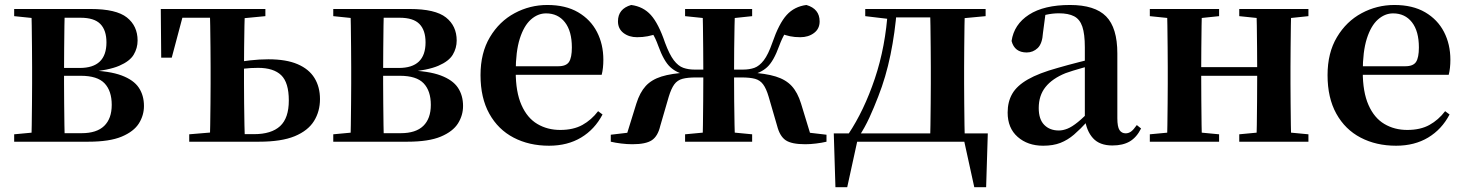

<svg xmlns="http://www.w3.org/2000/svg" viewBox="-20 -572 5911 775"><path d="M37.2 0V-29.9L147 -40.2L173.9 -34.4H309.4Q370.3 -34.4 400.6 -63.8Q431 -93.3 431 -148.7Q431 -205.2 402 -235.7Q373 -266.1 306.1 -266.1H173.9V-297.7H301.9Q409.7 -297.7 409.7 -401Q409.7 -449.9 385.1 -475.1Q360.5 -500.4 304.9 -500.4H173.9L147 -495.5L37.2 -506.8V-535.7H346.1Q449 -535.7 492.2 -501.5Q535.4 -467.3 535.4 -408.4Q535.4 -377.9 519.7 -351.4Q504 -324.9 461.3 -306.5Q418.6 -288.2 336.8 -281L338.3 -288Q421.9 -285.7 470.7 -267.5Q519.6 -249.2 540.3 -218.1Q561.1 -186.9 561.1 -144.2Q561.1 -106.6 540.7 -73.9Q520.2 -41.2 471.3 -20.6Q422.3 0 336.3 0ZM105.9 0Q107.6 -25.5 108.1 -67.4Q108.6 -109.4 109.1 -154.7Q109.6 -200 109.6 -234.8V-301.2Q109.6 -335.7 109.1 -381Q108.6 -426.4 108.1 -468.7Q107.6 -511 105.9 -535.7H241.5Q240.5 -511 240 -468.2Q239.5 -425.4 239 -376.5Q238.5 -327.7 238.5 -284.5V-234.8Q238.5 -200 239 -154.7Q239.5 -109.4 240 -67.4Q240.5 -25.5 241.5 0Z M897.6 0V-30.5H1005.5Q1075.3 -30.5 1110.6 -62.9Q1145.8 -95.4 1145.8 -166.5Q1145.8 -238.7 1115.1 -268.4Q1084.3 -298.1 1021.9 -298.1Q991.5 -298.1 965.2 -294.9Q938.8 -291.8 912.8 -285.8V-316.8Q950.6 -324 988.9 -328.3Q1027.3 -332.7 1063.2 -332.7Q1135.4 -332.7 1181.3 -312.9Q1227.2 -293.2 1249.4 -257.1Q1271.6 -221 1271.6 -172.1Q1271.6 -122.3 1247.4 -83.4Q1223.2 -44.5 1169.6 -22.2Q1115.9 0 1025.4 0ZM826.9 0Q827.9 -25.5 828.5 -67.4Q829.1 -109.4 829.6 -154.7Q830.1 -200 830.1 -234.8V-301.2Q830.1 -335.7 829.6 -381Q829.1 -426.4 828.5 -468.7Q827.9 -511 826.9 -535.7H968.6Q967.6 -511 966.7 -468.7Q965.9 -426.4 965.4 -381Q964.9 -335.7 964.9 -301.2V-234.8Q964.9 -200 965.4 -154.7Q965.9 -109.4 966.7 -67.4Q967.6 -25.5 968.6 0ZM630.7 -339.1 629 -535.7H899.1V-500.4H660.5L725.1 -534.2L673.2 -339.1ZM743.8 0V-29.9L866.5 -40.2H897.6V0ZM899.1 -495.5V-535.7H1051.2V-506.8L933.5 -495.5Z M1325.2 0V-29.9L1435 -40.2L1461.9 -34.4H1597.4Q1658.3 -34.4 1688.6 -63.8Q1719 -93.3 1719 -148.7Q1719 -205.2 1690 -235.7Q1661 -266.1 1594.1 -266.1H1461.9V-297.7H1589.9Q1697.7 -297.7 1697.7 -401Q1697.7 -449.9 1673.1 -475.1Q1648.5 -500.4 1592.9 -500.4H1461.9L1435 -495.5L1325.2 -506.8V-535.7H1634.1Q1737 -535.7 1780.2 -501.5Q1823.4 -467.3 1823.4 -408.4Q1823.4 -377.9 1807.7 -351.4Q1792 -324.9 1749.3 -306.5Q1706.6 -288.2 1624.8 -281L1626.3 -288Q1709.9 -285.7 1758.7 -267.5Q1807.6 -249.2 1828.3 -218.1Q1849.1 -186.9 1849.1 -144.2Q1849.1 -106.6 1828.7 -73.9Q1808.2 -41.2 1759.3 -20.6Q1710.3 0 1624.3 0ZM1393.9 0Q1395.6 -25.5 1396.1 -67.4Q1396.6 -109.4 1397.1 -154.7Q1397.6 -200 1397.6 -234.8V-301.2Q1397.6 -335.7 1397.1 -381Q1396.6 -426.4 1396.1 -468.7Q1395.6 -511 1393.9 -535.7H1529.5Q1528.5 -511 1528 -468.2Q1527.5 -425.4 1527 -376.5Q1526.5 -327.7 1526.5 -284.5V-234.8Q1526.5 -200 1527 -154.7Q1527.5 -109.4 1528 -67.4Q1528.5 -25.5 1529.5 0Z M2196.2 16.2Q2115.8 16.2 2053.2 -16.5Q1990.6 -49.1 1955.1 -113Q1919.6 -176.9 1919.6 -268.8Q1919.6 -358.8 1957.6 -422.2Q1995.5 -485.7 2057.2 -518.8Q2118.9 -551.9 2189.4 -551.9Q2263.1 -551.9 2313.5 -522.5Q2363.8 -493.1 2389.6 -443.2Q2415.4 -393.3 2415.4 -330.9Q2415.4 -296.1 2408.7 -270.2H1978.1V-304.6H2233.4Q2265.5 -304.6 2276.9 -322.2Q2288.3 -339.8 2288.3 -380.4Q2288.3 -446.3 2260.2 -482.2Q2232.1 -518 2184.1 -518Q2150.7 -518 2122.6 -492.9Q2094.6 -467.8 2078.1 -416Q2061.7 -364.1 2061.7 -282.7Q2061.7 -200.5 2084.9 -148.2Q2108 -95.8 2148.8 -71.7Q2189.5 -47.5 2241.4 -47.5Q2294.4 -47.5 2330.9 -67.7Q2367.3 -87.9 2394.2 -123.2L2412.1 -109.9Q2380.6 -49.8 2325.7 -16.8Q2270.7 16.2 2196.2 16.2Z M2445.4 0V-28.2L2597 -46L2504.5 -11.8L2548.6 -153.9Q2562.7 -198.8 2586.3 -224.7Q2609.9 -250.5 2650.1 -263.1Q2690.4 -275.7 2754.9 -279.4L2752.4 -269.4Q2712.2 -276.7 2685.8 -300.9Q2659.4 -325.1 2637.1 -386.8Q2625.7 -418.5 2613.6 -437.1Q2601.5 -455.6 2580.3 -479.7L2633.6 -436.9Q2613.9 -429.3 2594 -425.6Q2574.2 -421.8 2551.4 -421.8Q2518.9 -421.8 2496.6 -438.9Q2474.4 -456 2474.4 -485.9Q2474.4 -536.4 2527.7 -551.9Q2576.2 -545.7 2607.2 -511.4Q2638.1 -477.1 2664.5 -399.3Q2682.1 -352 2699.9 -328.7Q2717.7 -305.4 2738.3 -298.2Q2758.9 -291.1 2783 -291.1H2881V-259.4H2789.1Q2755.7 -259.4 2734.9 -253.9Q2714.2 -248.4 2701.8 -231.5Q2689.4 -214.7 2679.3 -181.4L2645.2 -64.1Q2635.4 -22.2 2611.1 -6Q2586.8 10.2 2532.7 10.2Q2510.7 10.2 2487.5 7.3Q2464.4 4.5 2445.4 0ZM3316.1 0Q3297.2 4.5 3274 7.3Q3250.8 10.2 3230.3 10.2Q3175.1 10.2 3151.3 -6Q3127.5 -22.2 3116.8 -64.1L3082.7 -181.4Q3072.9 -214.7 3060.3 -231.5Q3047.8 -248.4 3027.5 -253.9Q3007.3 -259.4 2973.1 -259.4H2881V-291.1H2979.2Q3005 -291.1 3025.1 -298.2Q3045.2 -305.4 3063.1 -328.7Q3080.9 -352 3097.4 -399.3Q3124.2 -477.1 3155.3 -511.4Q3186.5 -545.7 3235 -551.9Q3288.4 -536.4 3288.4 -485.6Q3288.4 -455.7 3265.7 -438.8Q3243.1 -421.8 3210.5 -421.8Q3187.1 -421.8 3169.2 -425.6Q3151.2 -429.3 3131.9 -436.9L3181.7 -479.7Q3160.5 -455.6 3148.7 -437.1Q3137 -418.5 3125.2 -386.8Q3102.9 -325.1 3076.6 -300.9Q3050.3 -276.7 3009.6 -269.4L3006.3 -279.4Q3070.9 -275.7 3111.5 -263.1Q3152.1 -250.5 3175.8 -224.7Q3199.6 -198.8 3213.4 -153.9L3256.8 -11.8L3164.5 -46L3316.1 -28.2ZM2815.2 0Q2816.9 -25.5 2817.4 -68.8Q2817.9 -112.1 2818.4 -163.8Q2818.9 -215.5 2818.9 -265.4V-283.9Q2818.9 -327.5 2818.4 -376.1Q2817.9 -424.6 2817.4 -467.8Q2816.9 -511 2815.2 -535.7H2946.8Q2945.8 -511 2944.9 -467.8Q2944 -424.6 2943.5 -376.1Q2943 -327.5 2943 -283.9V-265.4Q2943 -215.5 2943.5 -163.8Q2944 -112.1 2944.9 -68.8Q2945.8 -25.5 2946.8 0ZM2745.3 0V-29.9L2854.5 -40.2H2909.5L3016 -29.9V0ZM2745.3 -506.8V-535.7H3016V-506.8L2909.5 -495.5H2854.5Z M3891.1 0H3423.3L3443.5 -16.4L3399.8 183.5H3352.2L3345.5 -33.6H3967.2L3960.5 183.5H3912.6L3868.5 -17.9ZM3733.4 0Q3735.2 -25.5 3735.7 -67.4Q3736.2 -109.4 3736.7 -154.7Q3737.2 -200 3737.2 -234.8V-301.2Q3737.2 -335.7 3736.7 -381Q3736.2 -426.4 3735.7 -468.7Q3735.2 -511 3733.4 -535.7H3874.6Q3873.6 -511 3873.1 -468.7Q3872.6 -426.4 3872.1 -381Q3871.6 -335.7 3871.6 -301.2V-234.8Q3871.6 -200 3872.1 -154.7Q3872.6 -109.4 3873.1 -67.4Q3873.6 -25.5 3874.6 0ZM3472.5 -506.8V-535.7H3574.5V-495.5H3567.4ZM3808 -495.5V-535.7H3958.4V-506.8L3838 -495.5ZM3404.9 -31.5Q3467.7 -125.6 3511.2 -254.7Q3554.7 -383.7 3564.1 -535.7H3600.1Q3592.9 -440.9 3574.4 -350.8Q3555.9 -260.8 3524.9 -182.2Q3508 -138.1 3489.2 -97.1Q3470.3 -56.1 3447.3 -21.6V-8.9ZM3574.5 -501.8V-535.7H3809.3V-501.8Z M4190.6 16.2Q4128.2 16.2 4087.8 -19.4Q4047.3 -54.9 4047.3 -117.6Q4047.3 -161.2 4066 -193.6Q4084.7 -226.1 4129.1 -251.5Q4173.6 -277 4249.4 -297.9Q4288.8 -309.4 4338.4 -322Q4388 -334.6 4428 -344.4V-318.9Q4388 -308.9 4348 -297.6Q4307.9 -286.4 4281.1 -276.7Q4227.3 -254.9 4200.1 -220.6Q4172.8 -186.4 4172.8 -135.9Q4172.8 -90.4 4195.1 -67.9Q4217.3 -45.3 4254 -45.3Q4270.3 -45.3 4288.7 -52.6Q4307.1 -59.9 4331.4 -79.7Q4355.8 -99.4 4389.3 -135.5L4404.8 -82.4H4369.7Q4340.6 -50.6 4315.2 -28.7Q4289.7 -6.8 4260.4 4.7Q4231 16.2 4190.6 16.2ZM4470.1 15.2Q4418.6 15.2 4391.9 -14.2Q4365.2 -43.6 4358.9 -94V-96.5V-381.4Q4358.9 -434.7 4348.8 -464.5Q4338.7 -494.3 4315.6 -506.3Q4292.5 -518.3 4254 -518.3Q4228.4 -518.3 4201.3 -512.2Q4174.2 -506.1 4137.8 -491.2L4200.1 -516.3L4189.9 -439.2Q4187.3 -395.9 4168.6 -378Q4149.8 -360.2 4124.3 -360.2Q4075.1 -360.2 4063.2 -406.5Q4072.9 -473.5 4133.4 -512.7Q4193.9 -551.9 4299.1 -551.9Q4399.4 -551.9 4444.7 -505.9Q4490.1 -459.8 4490.1 -356.2V-94.8Q4490.1 -60.3 4498.8 -47Q4507.6 -33.8 4523.7 -33.8Q4535.3 -33.8 4545.3 -40.9Q4555.3 -48.1 4568.7 -67.2L4585.9 -53.4Q4568 -17.5 4540.2 -1.1Q4512.4 15.2 4470.1 15.2Z M4689.9 0Q4691.6 -25.5 4692.1 -67.5Q4692.6 -109.6 4693.1 -154.8Q4693.6 -200 4693.6 -234.8V-301.2Q4693.6 -335.7 4693.1 -381.1Q4692.6 -426.5 4692.1 -468.7Q4691.6 -511 4689.9 -535.7H4831.6Q4830.6 -510.7 4830.1 -467.8Q4829.6 -425 4829.1 -378Q4828.6 -331 4828.6 -291.8V-270.6Q4828.6 -217.9 4829.1 -165Q4829.6 -112.1 4830.1 -68.6Q4830.6 -25.1 4831.6 0ZM5050.6 0Q5052.6 -25.1 5053.1 -68.6Q5053.6 -112.1 5054.1 -165Q5054.6 -217.9 5054.6 -270.6V-291.8Q5054.6 -330.7 5054.1 -378Q5053.6 -425.4 5053.1 -468.1Q5052.6 -510.7 5050.6 -535.7H5192Q5191 -510.7 5190.5 -468.5Q5190 -426.3 5189.5 -381Q5189 -335.6 5189 -301.2V-234.8Q5189 -200 5189.5 -154.8Q5190 -109.6 5190.5 -67.5Q5191 -25.5 5192 0ZM4621.2 0V-29.9L4731 -40.2H4792.6L4900.8 -29.9V0ZM4621.2 -506.8V-535.7H4900.8V-506.8L4792.6 -495.5H4731ZM4982.2 0V-29.9L5090.9 -40.2H5153.5L5261.4 -29.9V0ZM4982.2 -506.8V-535.7H5261.4V-506.8L5153.5 -495.5H5090.9ZM4760.9 -265.9V-301H5121.1V-265.9Z M5615.2 16.2Q5534.8 16.2 5472.2 -16.5Q5409.6 -49.1 5374.1 -113Q5338.6 -176.9 5338.6 -268.8Q5338.6 -358.8 5376.6 -422.2Q5414.5 -485.7 5476.2 -518.8Q5537.9 -551.9 5608.4 -551.9Q5682.1 -551.9 5732.5 -522.5Q5782.8 -493.1 5808.6 -443.2Q5834.4 -393.3 5834.4 -330.9Q5834.4 -296.1 5827.7 -270.2H5397.1V-304.6H5652.4Q5684.5 -304.6 5695.9 -322.2Q5707.3 -339.8 5707.3 -380.4Q5707.3 -446.3 5679.2 -482.2Q5651.1 -518 5603.1 -518Q5569.7 -518 5541.6 -492.9Q5513.6 -467.8 5497.1 -416Q5480.7 -364.1 5480.7 -282.7Q5480.7 -200.5 5503.9 -148.2Q5527 -95.8 5567.8 -71.7Q5608.5 -47.5 5660.4 -47.5Q5713.4 -47.5 5749.9 -67.7Q5786.3 -87.9 5813.2 -123.2L5831.1 -109.9Q5799.6 -49.8 5744.7 -16.8Q5689.7 16.2 5615.2 16.2Z"/></svg>

Font: Noto Serif HK
Style: Regular
Weight: 200
Designer: Ryoko NISHIZUKA 西塚涼子 (kana & ideographs); Frank Grießhammer (Latin, Greek & Cyrillic); Wenlong ZHANG 张文龙 (bopomofo); San
Foundry: Adobe
Version: Version 2.001;hotconv 1.1.0;makeotfexe 2.6.0